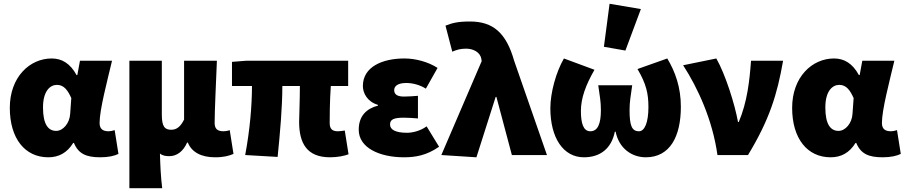

<svg xmlns="http://www.w3.org/2000/svg" viewBox="-20 -822 4796 1018"><path d="M236 12C292 12 336 -12 368 -64H372C396 -6 438 12 512 12C556 12 588 4 608 -6L588 -132C576 -128 565 -126 556 -126C528 -126 508 -136 508 -170C508 -240 548 -390 574 -500H404L390 -424H386C352 -486 308 -512 254 -512C138 -512 32 -414 32 -250C32 -88 112 12 236 12ZM278 -128C236 -128 208 -162 208 -252C208 -340 246 -372 282 -372C320 -372 340 -342 358 -302L352 -218C349 -168 314 -128 278 -128Z M666 176H840C832 110 830 57 828 -8C842 4 860 6 878 6C918 6 952 -20 972 -66H976C996 -16 1046 12 1120 12C1168 12 1194 4 1218 -6L1198 -132C1188 -128 1174 -126 1166 -126C1136 -126 1118 -136 1118 -170C1118 -240 1126 -390 1130 -500H956V-188C938 -152 918 -134 888 -134C854 -134 838 -150 838 -214V-500H666Z M1730 12C1771 12 1808 4 1828 -4L1808 -130C1795 -128 1782 -126 1772 -126C1744 -126 1728 -136 1728 -170C1728 -184 1728 -288 1734 -366H1826V-500H1286L1210 -494V-366H1316C1316 -264 1305 -132 1280 0L1452 10C1465 -118 1477 -254 1477 -366H1570C1570 -292 1566 -198 1566 -176C1566 -64 1606 12 1730 12Z M2122 12C2183 12 2242 2 2308 -44L2242 -152C2206 -126 2164 -118 2138 -118C2078 -118 2048 -134 2048 -162C2048 -190 2070 -198 2122 -198C2145 -198 2173 -196 2196 -194V-314C2173 -312 2144 -310 2122 -310C2092 -310 2070 -318 2070 -344C2070 -366 2090 -382 2134 -382C2168 -382 2206 -372 2238 -352L2300 -462C2250 -494 2184 -512 2124 -512C2008 -512 1904 -468 1904 -366C1904 -328 1928 -282 1984 -266V-262C1922 -246 1882 -206 1882 -134C1882 -38 1993 12 2122 12Z M2506 12 2608 -308H2612L2694 0H2880L2706 -500C2664 -648 2594 -708 2472 -708C2406 -708 2378 -700 2342 -686L2378 -548C2402 -558 2420 -564 2452 -564C2488 -564 2526 -546 2532 -510L2534 -498L2320 0Z M3076 12C3162 12 3222 -34 3240 -124H3244C3262 -34 3331 12 3404 12C3532 12 3590 -98 3590 -256C3590 -358 3561 -440 3518 -512L3360 -456C3406 -378 3418 -327 3418 -254C3418 -173 3398 -126 3368 -126C3330 -126 3318 -156 3318 -238C3318 -286 3324 -310 3332 -370H3152C3160 -310 3166 -286 3166 -238C3166 -167 3150 -126 3110 -126C3072 -126 3060 -170 3060 -234C3060 -302 3086 -372 3132 -452L2970 -512C2928 -440 2898 -330 2898 -248C2898 -92 2966 12 3076 12ZM3296 -554 3378 -774 3212 -802 3182 -574Z M3784 0H3946C4060 -188 4101 -322 4132 -500H3962C3954 -392 3942 -282 3897 -175H3893C3876 -270 3826 -428 3778 -512L3602 -476C3680 -356 3758 -186 3784 0Z M4384 12C4440 12 4484 -12 4516 -64H4520C4544 -6 4586 12 4660 12C4704 12 4736 4 4756 -6L4736 -132C4724 -128 4713 -126 4704 -126C4676 -126 4656 -136 4656 -170C4656 -240 4696 -390 4722 -500H4552L4538 -424H4534C4500 -486 4456 -512 4402 -512C4286 -512 4180 -414 4180 -250C4180 -88 4260 12 4384 12ZM4426 -128C4384 -128 4356 -162 4356 -252C4356 -340 4394 -372 4430 -372C4468 -372 4488 -342 4506 -302L4500 -218C4497 -168 4462 -128 4426 -128Z"/></svg>

Font: Source Sans Pro Black
Style: Regular
Weight: 900
Designer: Paul D. Hunt
Foundry: Adobe Systems Incorporated
Version: Version 3.006;hotconv 1.0.111;makeotfexe 2.5.65597